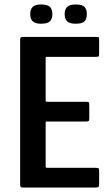

<svg xmlns="http://www.w3.org/2000/svg" viewBox="-20 -838 492 858"><path d="M81 0Q70 0 70 -11V-662Q70 -673 81 -673H409Q419 -673 421 -671.5Q423 -670 423 -660V-599Q423 -588 420.5 -586Q418 -584 409 -584H192Q186 -584 185 -583Q184 -582 184 -577V-391Q184 -386 185.5 -384.5Q187 -383 191 -383H364Q375 -383 377 -380.5Q379 -378 379 -366V-311Q379 -300 376.5 -297.5Q374 -295 364 -295H191Q186 -295 185 -294Q184 -293 184 -288V-97Q184 -92 185 -90Q186 -88 191 -88H407Q419 -88 421 -85.5Q423 -83 423 -72V-16Q423 -5 420 -2.5Q417 0 407 0ZM214 -775Q214 -754 203.5 -743Q193 -732 163 -732Q137 -732 126 -743Q115 -754 115 -775Q115 -796 126 -807Q137 -818 163 -818Q193 -818 203.5 -807Q214 -796 214 -775ZM368 -775Q368 -754 358 -743Q348 -732 318 -732Q291 -732 280 -743Q269 -754 269 -775Q269 -796 280 -807Q291 -818 318 -818Q348 -818 358 -807Q368 -796 368 -775Z"/></svg>

Font: Glory Thin SemiBold
Style: Regular
Weight: 600
Version: Version 1.011